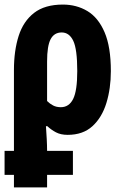

<svg xmlns="http://www.w3.org/2000/svg" viewBox="-23 -580 544 840"><path d="M-3 185V80H38V-274Q38 -358 58.5 -422.5Q79 -487 126 -523.5Q173 -560 252 -560Q312 -560 359.5 -531.5Q407 -503 434.5 -439Q462 -375 462 -269Q462 -193 442.5 -129.5Q423 -66 381.5 -28Q340 10 273 10Q243 10 222 -1Q201 -12 184 -28H178Q180 1 181.5 28.5Q183 56 183 80H296V185H183V240H38V185ZM243 -111Q279 -111 297 -147Q315 -183 315 -269Q315 -365 297.5 -401.5Q280 -438 247 -438Q214 -438 198.5 -408.5Q183 -379 183 -311V-138Q195 -126 209.5 -118.5Q224 -111 243 -111Z"/></svg>

Font: Noto Sans ExtraCondensed ExtraBold
Style: Regular
Weight: 800
Width: 2
Designer: Monotype Design Team
Foundry: Monotype Imaging Inc.
Version: Version 2.013; ttfautohint (v1.8.4.7-5d5b)